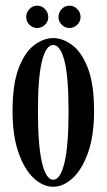

<svg xmlns="http://www.w3.org/2000/svg" viewBox="-20 -666 388 696"><path d="M173 11Q136 11 102.2 -20.2Q68.5 -51.5 47 -112.8Q25.5 -174 25.5 -263.5Q25.5 -361.5 47.8 -419.2Q70 -477 104 -502.5Q138 -528 173 -528Q207.5 -528 241.8 -502.5Q276 -477 298.5 -419.2Q321 -361.5 321 -263.5Q321 -174 299.2 -112.8Q277.5 -51.5 243.5 -20.2Q209.5 11 173 11ZM173 -14.5Q199 -14.5 213.8 -76.5Q228.5 -138.5 228.5 -263.5Q228.5 -386.5 213.8 -444.8Q199 -503 173 -503Q147 -503 132.2 -444.8Q117.5 -386.5 117.5 -263.5Q117.5 -138.5 132.2 -76.5Q147 -14.5 173 -14.5ZM232 -564.5Q215.5 -564.5 203.8 -576.2Q192 -588 192 -604Q192 -621 203.8 -633.2Q215.5 -645.5 232 -645.5Q248 -645.5 260 -633.2Q272 -621 272 -604Q272 -588 260 -576.2Q248 -564.5 232 -564.5ZM114.5 -564.5Q98.5 -564.5 86.8 -576.2Q75 -588 75 -604Q75 -621 86.8 -633.2Q98.5 -645.5 114.5 -645.5Q131 -645.5 143 -633.2Q155 -621 155 -604Q155 -588 143 -576.2Q131 -564.5 114.5 -564.5Z"/></svg>

Font: Imbue 50pt Medium
Style: Regular
Weight: 500
Designer: Tyler Finck
Foundry: Etcetera Type Company
Version: Version 1.102; ttfautohint (v1.8.3)